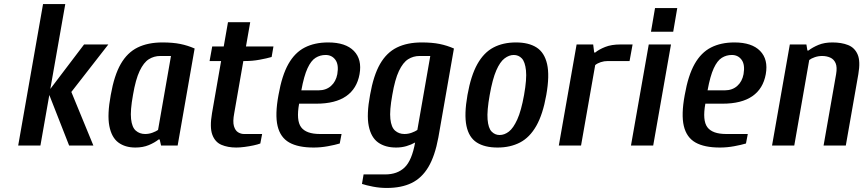

<svg xmlns="http://www.w3.org/2000/svg" viewBox="-20 -720 4272 950"><path d="M70 0 193 -700H303L229 -280L396 -500H516L333 -265L442 0H322L224 -250L180 0Z M650 10Q599 10 565.5 -15Q532 -40 521 -96.5Q510 -153 528 -250Q545 -347 577.5 -403.5Q610 -460 661 -485Q712 -510 784 -510Q835 -510 872 -502.5Q909 -495 943 -480L859 0H777L770 -30H765Q745 -14 716 -2Q687 10 650 10ZM698 -57Q717 -57 734.5 -63.5Q752 -70 762 -77L826 -443H773Q742 -443 716.5 -427Q691 -411 671 -369Q651 -327 638 -250Q624 -173 628.5 -131.5Q633 -90 652 -73.5Q671 -57 698 -57Z M1149 10Q1107 10 1075.5 -3.5Q1044 -17 1030.5 -53.5Q1017 -90 1029 -160L1074 -418H1017L1030 -490H1087L1108 -610H1218L1197 -490H1333L1324 -438Q1300 -431 1264.5 -424.5Q1229 -418 1194 -418H1184L1139 -160Q1131 -118 1137.5 -96Q1144 -74 1158 -65.5Q1172 -57 1187 -57H1277L1268 -10Q1255 -5 1234 -0.5Q1213 4 1190 7Q1167 10 1149 10Z M1532 10Q1455 10 1411 -15Q1367 -40 1353.5 -96.5Q1340 -153 1358 -250Q1375 -347 1407 -403.5Q1439 -460 1488 -485Q1537 -510 1604 -510Q1690 -510 1731 -468Q1772 -426 1759 -353Q1746 -281 1692.5 -244Q1639 -207 1545 -207H1460Q1445 -124 1470 -90.5Q1495 -57 1563 -57H1670L1661 -10Q1638 -3 1602.5 3.5Q1567 10 1532 10ZM1471 -273H1556Q1593 -273 1617.5 -294.5Q1642 -316 1649 -353Q1657 -400 1639.5 -424Q1622 -448 1591 -448Q1564 -448 1541.5 -434Q1519 -420 1501.5 -382Q1484 -344 1471 -273Z M1894 210Q1859 210 1825.5 203.5Q1792 197 1771 190L1779 143H1886Q1946 143 1982 108.5Q2018 74 2034 -15Q2015 -4 1991 3Q1967 10 1940 10Q1886 10 1851 -15Q1816 -40 1804.5 -96.5Q1793 -153 1811 -250Q1828 -347 1860.5 -403.5Q1893 -460 1944 -485Q1995 -510 2067 -510Q2118 -510 2155 -502.5Q2192 -495 2226 -480L2149 -40Q2132 52 2099.5 106.5Q2067 161 2016.5 185.5Q1966 210 1894 210ZM1981 -57Q2000 -57 2017.5 -63.5Q2035 -70 2045 -77L2109 -443H2056Q2025 -443 1999.5 -427Q1974 -411 1954 -369Q1934 -327 1921 -250Q1907 -173 1911.5 -131.5Q1916 -90 1935 -73.5Q1954 -57 1981 -57Z M2442 10Q2378 10 2339 -15Q2300 -40 2288 -97Q2276 -154 2293 -250Q2310 -346 2342 -403Q2374 -460 2421.5 -485Q2469 -510 2533 -510Q2596 -510 2635 -485Q2674 -460 2687 -403Q2700 -346 2683 -250Q2666 -154 2633.5 -97Q2601 -40 2553 -15Q2505 10 2442 10ZM2452 -52Q2476 -52 2498 -69Q2520 -86 2539.5 -129Q2559 -172 2573 -250Q2587 -329 2582.5 -371.5Q2578 -414 2562 -431Q2546 -448 2522 -448Q2499 -448 2476.5 -431Q2454 -414 2435.5 -371.5Q2417 -329 2403 -250Q2389 -172 2392.5 -129Q2396 -86 2412.5 -69Q2429 -52 2452 -52Z M2745 0 2833 -500H2915L2920 -460H2925Q2943 -475 2974 -487.5Q3005 -500 3050 -500H3110L3095 -418H2988Q2969 -418 2952.5 -412.5Q2936 -407 2925 -398L2855 0Z M3102 0 3190 -500H3300L3212 0ZM3201 -563 3221 -680H3331L3311 -563Z M3542 10Q3465 10 3421 -15Q3377 -40 3363.5 -96.5Q3350 -153 3368 -250Q3385 -347 3417 -403.5Q3449 -460 3498 -485Q3547 -510 3614 -510Q3700 -510 3741 -468Q3782 -426 3769 -353Q3756 -281 3702.5 -244Q3649 -207 3555 -207H3470Q3455 -124 3480 -90.5Q3505 -57 3573 -57H3680L3671 -10Q3648 -3 3612.5 3.5Q3577 10 3542 10ZM3481 -273H3566Q3603 -273 3627.5 -294.5Q3652 -316 3659 -353Q3667 -400 3649.5 -424Q3632 -448 3601 -448Q3574 -448 3551.5 -434Q3529 -420 3511.5 -382Q3494 -344 3481 -273Z M3800 0 3888 -500H3970L3975 -470H3980Q4001 -486 4030 -498Q4059 -510 4099 -510Q4144 -510 4176.5 -497Q4209 -484 4223.5 -450.5Q4238 -417 4227 -353L4165 0H4055L4117 -353Q4123 -388 4114.5 -407.5Q4106 -427 4088 -435Q4070 -443 4048 -443Q4029 -443 4011.5 -437Q3994 -431 3984 -423L3910 0Z"/></svg>

Font: Cuprum SemiBold
Style: Italic
Weight: 600
Italic angle: -10°
Version: Version 3.000